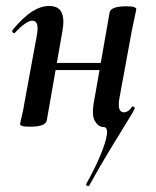

<svg xmlns="http://www.w3.org/2000/svg" viewBox="-20 -415 521 641"><path d="M277 206Q276 207 271 205Q266 203 268 199Q295 151 313.5 107.5Q332 64 336.5 36.5Q341 9 325 9Q309 9 297 -10.5Q285 -30 294 -77L346 -374Q351 -394 402 -394Q422 -394 428.5 -391Q435 -388 435 -386Q435 -382 430 -360Q425 -338 420 -312L379 -89Q370 -40 394 -40Q397 -40 401.5 -41.5Q406 -43 411 -47Q416 -51 420 -58Q422 -61 426.5 -58.5Q431 -56 429 -51Q428 -47 405.5 -10.5Q383 26 348.5 82.5Q314 139 277 206ZM80 8Q61 8 54 5.5Q47 3 47 0Q47 -4 52.5 -26Q58 -48 62 -74L103 -297Q112 -346 88 -346Q78 -346 63.5 -336Q49 -326 30 -306Q27 -302 23 -306.5Q19 -311 22 -315Q58 -358 87 -376.5Q116 -395 144 -395Q176 -395 186 -372.5Q196 -350 188 -309L136 -12Q131 8 80 8ZM123 -181 126 -205H368L365 -181Z"/></svg>

Font: Cormorant Garamond Light
Style: Italic
Weight: 300
Italic angle: -10°
Designer: Christian Thalmann (Catharsis Fonts)
Foundry: Catharsis Fonts
Version: Version 4.001